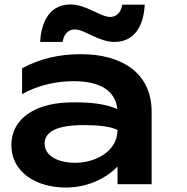

<svg xmlns="http://www.w3.org/2000/svg" viewBox="-20 -826 840 861"><path d="M507 0H660V-325C660 -501 523 -583 344 -583C246 -583 162 -564 79 -520V-404C150 -444 234 -462 309 -462C434 -462 498 -416 506 -337C450 -362 379 -367 319 -367C305 -367 291 -367 276 -366C136 -359 31 -294 31 -175C31 -58 136 15 276 15C378 15 459 -30 507 -79ZM261 -638C266 -674 287 -694 316 -694C359 -694 422 -638 493 -638C581 -638 624 -706 629 -805H528C523 -771 503 -750 474 -750C430 -750 367 -806 296 -806C211 -806 166 -741 160 -638ZM507 -243C507 -146 406 -96 318 -96C233 -96 180 -131 180 -182C180 -262 304 -265 361 -265C418 -265 477 -259 507 -243Z"/></svg>

Font: Bounded Med
Style: Regular
Weight: 500
Designer: Vlad Churkin
Version: Version 3.0